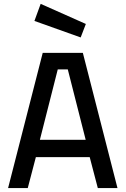

<svg xmlns="http://www.w3.org/2000/svg" viewBox="-20 -956 638 976"><path d="M21.1 0 197.2 -687.4H401.1L577.2 0H477.2L436 -157.3H162.3L121.1 0ZM182.7 -245.2H415.6L324.6 -603.2H273.6ZM390.1 -765.7 155 -849.6 186.7 -936.4 416.4 -834.2Z"/></svg>

Font: TitilliumWeb ExtraLight
Style: Regular
Weight: 400
Designer: Mohamed Gaber, Accademia di Belle Arti di Urbino and others
Foundry: Kief Type Foundry, Accademia di Belle Arti di Urbino and others
Version: Version 3.000; ttfautohint (v1.8.2)